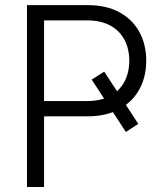

<svg xmlns="http://www.w3.org/2000/svg" viewBox="-20 -748 652 768"><path d="M397 -461.4 533.2 -252.4 483.4 -220.2 346.7 -429.7ZM87.9 0V-727.5H330.6Q405.8 -727.5 458 -698.7Q510.3 -669.9 537.6 -619.9Q564.9 -569.8 564.9 -505.4Q564.9 -440.4 537.4 -390.4Q509.8 -340.3 457.3 -311.5Q404.8 -282.7 330.1 -282.7H134.3V-343.8H328.1Q383.3 -343.8 420.9 -364.3Q458.5 -384.8 477.8 -421.4Q497.1 -458 497.1 -505.4Q497.1 -552.7 477.8 -589.1Q458.5 -625.5 420.7 -646Q382.8 -666.5 327.6 -666.5H156.2V0Z"/></svg>

Font: Inter 20pt Light
Style: Regular
Weight: 300
Version: Version 4.001;git-66647c0bb